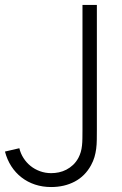

<svg xmlns="http://www.w3.org/2000/svg" viewBox="-20 -740 492 774"><path d="M186 14Q151.5 14 121.2 4Q91 -6 66.8 -24.8Q42.5 -43.5 25.5 -70Q8.5 -96.5 0 -129L58 -142.5Q63 -121 74.8 -102.8Q86.5 -84.5 103.2 -71Q120 -57.5 141.2 -49.8Q162.5 -42 186.5 -42Q201.5 -42 217.2 -45.2Q233 -48.5 247.5 -56Q262 -63.5 274.5 -75.2Q287 -87 296 -103.5Q302 -115 305.5 -127Q309 -139 310.5 -152.8Q312 -166.5 312.2 -182.2Q312.5 -198 312.5 -216.5V-720H370.5V-216.5Q370.5 -195.5 370.2 -176.8Q370 -158 367.8 -140.5Q365.5 -123 360.8 -106.8Q356 -90.5 347 -74Q323 -30 281.2 -8Q239.5 14 186 14Z"/></svg>

Font: Vela Sans Light
Style: Regular
Weight: 300
Designer: Principal design: Mikhail Sharanda - project Manrope.
Design modification: Ravid Balaliev
Foundry: Mikhail Sharanda
Version: Version 1.001